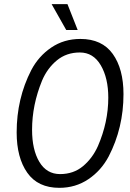

<svg xmlns="http://www.w3.org/2000/svg" viewBox="-20 -897 623 922"><path d="M265 5Q162 5 111 -67.5Q60 -140 60 -261Q60 -424 130 -560Q165 -627 226 -668.5Q287 -710 366 -710Q470 -710 521.5 -638Q573 -566 573 -445Q573 -283 502 -146Q466 -78 404.5 -36.5Q343 5 265 5ZM182 -510Q134 -393 134 -274Q134 -178 169 -119.5Q204 -61 268.5 -61Q333 -61 378.5 -99Q424 -137 450 -195Q500 -310 500 -428Q500 -522 464 -583.5Q428 -645 363.5 -645Q299 -645 253 -607Q207 -569 182 -510ZM353 -753H298L228 -877H304Z"/></svg>

Font: Gudea
Style: Italic
Weight: 400
Version: Version 1.002